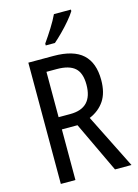

<svg xmlns="http://www.w3.org/2000/svg" viewBox="-138 -1083 785 1092"><g transform="rotate(-15 254.5 -537.5)"><path d="M228 -780Q345 -780 400 -729.5Q455 -679 455 -578Q455 -503 424 -456.5Q393 -410 336 -386L496 -66H399L258 -364H166V-66H80V-780ZM227 -703H166V-436H235Q367 -436 367 -574Q367 -643 333 -673Q299 -703 227 -703ZM392 -1000Q379 -979 355 -950.5Q331 -922 303.5 -894.5Q276 -867 255 -849H201V-860Q227 -897 251.5 -936Q276 -975 292 -1009H392Z"/></g></svg>

Font: Noto Sans Malayalam UI Condensed
Style: Regular
Weight: 400
Width: 3
Designer: Jelle Bosma - Monotype Design Team
Foundry: Monotype Imaging Inc.
Version: Version 2.104; ttfautohint (v1.8.4.7-5d5b)